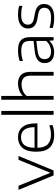

<svg xmlns="http://www.w3.org/2000/svg" viewBox="1034 -1882 858 2965"><g transform="rotate(-90 1462.5 -399.0)"><path d="M236.5 0 13 -541.5H77L277 -50.5L477 -541.5H537L313 0Z M862.5 9.5Q737 9.5 669.8 -57Q602.5 -123.5 602.5 -270.5Q602.5 -412.5 662.5 -481Q722.5 -549.5 825.5 -549.5Q927.5 -549.5 984 -480.8Q1040.5 -412 1040.5 -269.5V-249.5H663.5Q666.5 -137 718.8 -88.8Q771 -40.5 869 -40.5Q902.5 -40.5 938.2 -47Q974 -53.5 1013.5 -65V-14.5Q935.5 9.5 862.5 9.5ZM825 -503Q751 -503 708.2 -454.8Q665.5 -406.5 663.5 -294H982.5Q980 -406 939.5 -454.5Q899 -503 825 -503Z M1173 0V-808H1232V0Z M1405 0V-808H1464V-479H1468Q1505 -514 1552.8 -531.8Q1600.5 -549.5 1653 -549.5Q1707 -549.5 1748.2 -530.5Q1789.5 -511.5 1812.8 -469Q1836 -426.5 1836 -355.5V0H1777V-353.5Q1777 -433 1739.8 -464Q1702.5 -495 1641.5 -495Q1595.5 -495 1547.5 -476.5Q1499.5 -458 1464 -415.5V0Z M2140 8.5Q2060 8.5 2015.5 -30.2Q1971 -69 1971 -136.5Q1971 -205 2017.5 -243.5Q2064 -282 2168 -293L2313.5 -309.5V-363Q2313.5 -444 2274.2 -471.8Q2235 -499.5 2160 -499.5Q2126.5 -499.5 2085.8 -493.5Q2045 -487.5 2004 -473V-524Q2039 -536.5 2082.2 -543Q2125.5 -549.5 2165 -549.5Q2232 -549.5 2278 -532.2Q2324 -515 2348 -473.8Q2372 -432.5 2372 -361V0H2321.5L2317 -63H2312Q2283 -30 2237.5 -10.8Q2192 8.5 2140 8.5ZM2032 -141.5Q2032 -93 2061.2 -66.2Q2090.5 -39.5 2151 -39.5Q2195 -39.5 2237.2 -57.5Q2279.5 -75.5 2313.5 -114.5V-265.5L2170.5 -249Q2096 -240.5 2064 -214.2Q2032 -188 2032 -141.5Z M2670 9.5Q2627.5 9.5 2589.2 4.2Q2551 -1 2514.5 -12.5V-62.5Q2557.5 -50 2595 -44.8Q2632.5 -39.5 2671.5 -39.5Q2754 -39.5 2789.8 -66.2Q2825.5 -93 2825.5 -141.5Q2825.5 -182 2803.8 -204Q2782 -226 2726.5 -237L2648 -251.5Q2571 -267 2538.2 -303.2Q2505.5 -339.5 2505.5 -396.5Q2505.5 -462.5 2557 -506Q2608.5 -549.5 2720.5 -549.5Q2790.5 -549.5 2854.5 -532V-482Q2818.5 -492 2787 -496.2Q2755.5 -500.5 2721 -500.5Q2634 -500.5 2599.2 -471.2Q2564.5 -442 2564.5 -398.5Q2564.5 -363.5 2584.5 -339Q2604.5 -314.5 2659.5 -303.5L2738 -289Q2816 -273.5 2850 -239.2Q2884 -205 2884 -145.5Q2884 -74 2831 -32.2Q2778 9.5 2670 9.5Z"/></g></svg>

Font: Encode Sans Semi Expanded Light
Style: Regular
Weight: 300
Width: 6
Designer: Multiple Designers
Foundry: Impallari Type
Version: Version 3.000; ttfautohint (v1.8.3) -l 8 -r 50 -G 200 -x 14 